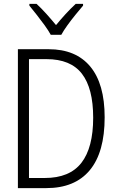

<svg xmlns="http://www.w3.org/2000/svg" viewBox="-20 -967 603 987"><path d="M72 0V-714H230Q370 -714 444 -625Q518 -536 518 -364Q518 -184 441.5 -92Q365 0 218 0ZM210 -52Q338 -52 398.5 -130Q459 -208 459 -362Q459 -513 401 -588Q343 -663 219 -663H129V-52ZM241 -788Q229 -810 209.5 -837Q190 -864 169 -890.5Q148 -917 131 -938V-947H168Q193 -924 219 -895Q245 -866 268 -838Q291 -866 316.5 -894Q342 -922 369 -947H407V-938Q389 -917 367.5 -890.5Q346 -864 326.5 -837Q307 -810 295 -788Z"/></svg>

Font: Noto Sans Mono SemiCondensed Light
Style: Regular
Weight: 300
Width: 4
Designer: Monotype Design Team
Foundry: Monotype Imaging Inc.
Version: Version 2.014; ttfautohint (v1.8.4.7-5d5b)